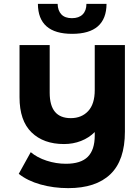

<svg xmlns="http://www.w3.org/2000/svg" viewBox="-20 -771 666 993"><path d="M626 -538V-90Q626 58 551 130Q476 202 333 202Q257 202 189.5 183Q122 164 77 128L139 16Q172 44 221 60Q270 76 321 76Q398 76 434 40Q470 4 470 -70V-88Q440 -58 399 -42Q358 -26 311 -26Q205 -26 143 -86.5Q81 -147 81 -268V-538H237V-291Q237 -160 346 -160Q402 -160 436 -196.5Q470 -233 470 -305V-538ZM176 -751H278Q279 -716 297.5 -696.5Q316 -677 352 -677Q388 -677 407.5 -696.5Q427 -716 427 -751H531Q530 -596 353 -596Q177 -596 176 -751Z"/></svg>

Font: mBank
Style: Bold
Weight: 700
Designer: Julieta Ulanovsky
Foundry: Julieta Ulanovsky
Version: Version 7.200